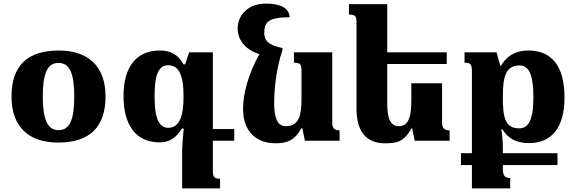

<svg xmlns="http://www.w3.org/2000/svg" viewBox="-20 -783 3204 1068"><path d="M304 10C476 10 567 -74 567 -246C567 -418 467 -502 307 -502C134 -502 44 -419 44 -246C44 -74 143 10 304 10ZM306 -59C242 -59 218 -123 218 -246C218 -368 241 -433 305 -433C370 -433 393 -370 393 -246C393 -122 370 -59 306 -59Z M1204 211C1170 211 1164 203 1164 162V0H1283V-65H1164V-492H1032L1010 -425H1001C970 -481 927 -502 869 -502C738 -502 667 -410 667 -249C667 -83 739 9 868 9C920 9 957 -13 992 -68H1002C995 6 993 35 993 59V265H1204ZM915 -72C850 -72 840 -163 840 -248C840 -332 849 -420 914 -420C971 -420 1001 -375 1001 -247C1001 -130 975 -72 915 -72Z M1656 -69H1662L1676 0H1869V-58C1842 -58 1828 -67 1828 -102V-492H1615V-434C1652 -434 1657 -424 1657 -389V-231C1657 -150 1647 -81 1570 -81C1524 -81 1505 -125 1505 -209C1505 -299 1520 -414 1551 -503V-516C1466 -532 1450 -564 1450 -598C1450 -656 1467 -687 1591 -687C1589 -735 1545 -763 1459 -763C1354 -763 1302 -693 1302 -625C1302 -555 1352 -503 1423 -482C1363 -375 1332 -264 1332 -178C1332 -43 1414 14 1512 14C1573 14 1617 1 1656 -69Z M2268 -68H2273L2287 0H2481V-58C2454 -58 2439 -67 2439 -102V-320H2268V-231C2268 -151 2260 -81 2199 -81C2150 -81 2134 -126 2134 -211V-427H2465V-492H2134V-760H1921V-702C1959 -702 1963 -692 1963 -654V-179C1963 -44 2023 14 2122 14C2182 14 2226 9 2268 -68Z M2818 207C2792 207 2777 199 2777 155V135H3081V69H2777V56C2777 35 2777 -28 2768 -63H2775C2803 -17 2848 13 2922 13C3050 13 3120 -74 3120 -241C3120 -415 3049 -502 2919 -502C2842 -502 2795 -467 2767 -417H2763L2742 -492H2564V-434C2599 -434 2605 -425 2605 -383V69H2544V135H2605V265H2818ZM2868 -69C2789 -69 2777 -130 2777 -244C2777 -359 2794 -419 2871 -419C2926 -419 2947 -357 2947 -243C2947 -127 2925 -69 2868 -69Z"/></svg>

Font: Noto Serif Armenian Extra
Style: Regular
Weight: 800
Designer: Monotype Design Team
Foundry: Monotype Imaging Inc.
Version: Version 1.901